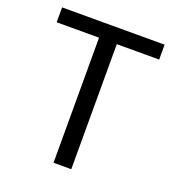

<svg xmlns="http://www.w3.org/2000/svg" viewBox="-133 -839 865 945"><g transform="rotate(20 299.5 -366.5)"><path d="M253 0H346V-655H568V-733H31V-655H253Z"/></g></svg>

Font: Noto Sans KR
Style: Regular
Weight: 400
Designer: Ryoko NISHIZUKA 西塚涼子 (kana, bopomofo & ideographs); Paul D. Hunt (Latin, Greek & Cyrillic); Sandoll Communications 산돌커뮤니
Foundry: Adobe
Version: Version 2.004;hotconv 1.0.118;makeotfexe 2.5.65603